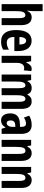

<svg xmlns="http://www.w3.org/2000/svg" viewBox="1354 -2154 810 3558"><g transform="rotate(90 1759.0 -375.0)"><path d="M186 -591V-760H56V0H186V-263C186 -385 204 -440 263 -440C300 -440 316 -404 316 -324V0H446V-362C446 -487 396 -557 302 -557C246 -557 205 -529 184 -477H176C183 -513 186 -552 186 -591Z M735 -556C605 -556 537 -454 537 -270C537 -97 600 10 751 10C808 10 857 -2 901 -28V-136C854 -107 816 -96 769 -96C699 -96 666 -140 665 -236H926V-310C926 -460 858 -556 735 -556ZM737 -454C781 -454 805 -407 805 -330H666C668 -418 695 -454 737 -454Z M1252 -557C1200 -557 1160 -509 1140 -457H1133L1115 -547H1014V0H1145V-279C1144 -364 1177 -418 1238 -418C1257 -418 1272 -416 1284 -411L1297 -550C1278 -555 1265 -557 1252 -557Z M1858 -557C1799 -557 1761 -530 1736 -479H1727C1712 -524 1676 -557 1612 -557C1552 -557 1507 -529 1486 -477H1478L1464 -547H1361V0H1491V-261C1491 -379 1506 -441 1562 -441C1598 -441 1614 -404 1614 -323V0H1744V-276C1744 -387 1762 -441 1814 -441C1850 -441 1867 -403 1867 -322V0H1998V-360C1998 -493 1952 -557 1858 -557Z M2297 -557C2231 -557 2172 -541 2123 -511L2158 -414C2203 -440 2239 -452 2270 -452C2312 -452 2331 -423 2331 -364V-341L2263 -338C2145 -333 2081 -275 2081 -162C2081 -74 2117 10 2207 10C2271 10 2309 -17 2342 -73H2344L2366 0H2461V-363C2461 -491 2404 -557 2297 -557ZM2294 -252 2331 -254V-203C2331 -137 2302 -94 2261 -94C2229 -94 2212 -118 2212 -167C2212 -221 2239 -249 2294 -252Z M2818 -557C2762 -557 2721 -529 2697 -477H2689L2675 -547H2572V0H2702V-263C2702 -393 2721 -441 2776 -441C2819 -441 2832 -401 2832 -324V0H2962V-362C2962 -489 2910 -557 2818 -557Z M3319 -557C3263 -557 3222 -529 3198 -477H3190L3176 -547H3073V0H3203V-263C3203 -393 3222 -441 3277 -441C3320 -441 3333 -401 3333 -324V0H3463V-362C3463 -489 3411 -557 3319 -557Z"/></g></svg>

Font: Noto Sans Georgian ExtraCondensed Bold
Style: Regular
Weight: 700
Width: 2
Designer: Monotype Design Team, Akaki Razmadze
Foundry: Google LLC
Version: Version 2.005